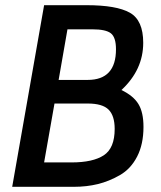

<svg xmlns="http://www.w3.org/2000/svg" viewBox="-20 -720 622 740"><path d="M265 0H27L150 -700H314Q429 -700 480.5 -671Q532 -642 532 -555Q532 -451 448 -373Q494 -351 513.5 -319Q533 -287 533 -231Q533 -164 508.5 -116.5Q484 -69 442 -45Q400 -21 357 -10.5Q314 0 265 0ZM336 -607H240L206 -412H318Q427 -412 427 -530Q427 -576 407.5 -591.5Q388 -607 336 -607ZM318 -321H190L150 -94H256Q338 -94 380 -121.5Q422 -149 422 -223Q422 -274 398.5 -297.5Q375 -321 318 -321Z"/></svg>

Font: Cabin
Style: Medium Italic
Weight: 500
Designer: Pablo Impallari
Foundry: Pablo Impallari. www.impallari.com Igino Marini. www.ikern.com
Version: Version 1.005